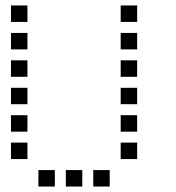

<svg xmlns="http://www.w3.org/2000/svg" viewBox="-20 -700 640 700"><path d="M21 -680Q20 -680 20 -680Q20 -680 20 -679V-621Q20 -620 20 -620Q20 -620 21 -620H79Q80 -620 80 -620Q80 -620 80 -621V-679Q80 -680 80 -680Q80 -680 79 -680ZM421 -680Q420 -680 420 -680Q420 -680 420 -679V-621Q420 -620 420 -620Q420 -620 421 -620H479Q480 -620 480 -620Q480 -620 480 -621V-679Q480 -680 480 -680Q480 -680 479 -680ZM21 -580Q20 -580 20 -580Q20 -580 20 -579V-521Q20 -520 20 -520Q20 -520 21 -520H79Q80 -520 80 -520Q80 -520 80 -521V-579Q80 -580 80 -580Q80 -580 79 -580ZM421 -580Q420 -580 420 -580Q420 -580 420 -579V-521Q420 -520 420 -520Q420 -520 421 -520H479Q480 -520 480 -520Q480 -520 480 -521V-579Q480 -580 480 -580Q480 -580 479 -580ZM21 -480Q20 -480 20 -480Q20 -480 20 -479V-421Q20 -420 20 -420Q20 -420 21 -420H79Q80 -420 80 -420Q80 -420 80 -421V-479Q80 -480 80 -480Q80 -480 79 -480ZM421 -480Q420 -480 420 -480Q420 -480 420 -479V-421Q420 -420 420 -420Q420 -420 421 -420H479Q480 -420 480 -420Q480 -420 480 -421V-479Q480 -480 480 -480Q480 -480 479 -480ZM21 -380Q20 -380 20 -380Q20 -380 20 -379V-321Q20 -320 20 -320Q20 -320 21 -320H79Q80 -320 80 -320Q80 -320 80 -321V-379Q80 -380 80 -380Q80 -380 79 -380ZM421 -380Q420 -380 420 -380Q420 -380 420 -379V-321Q420 -320 420 -320Q420 -320 421 -320H479Q480 -320 480 -320Q480 -320 480 -321V-379Q480 -380 480 -380Q480 -380 479 -380ZM21 -280Q20 -280 20 -280Q20 -280 20 -279V-221Q20 -220 20 -220Q20 -220 21 -220H79Q80 -220 80 -220Q80 -220 80 -221V-279Q80 -280 80 -280Q80 -280 79 -280ZM421 -280Q420 -280 420 -280Q420 -280 420 -279V-221Q420 -220 420 -220Q420 -220 421 -220H479Q480 -220 480 -220Q480 -220 480 -221V-279Q480 -280 480 -280Q480 -280 479 -280ZM21 -180Q20 -180 20 -180Q20 -180 20 -179V-121Q20 -120 20 -120Q20 -120 21 -120H79Q80 -120 80 -120Q80 -120 80 -121V-179Q80 -180 80 -180Q80 -180 79 -180ZM421 -180Q420 -180 420 -180Q420 -180 420 -179V-121Q420 -120 420 -120Q420 -120 421 -120H479Q480 -120 480 -120Q480 -120 480 -121V-179Q480 -180 480 -180Q480 -180 479 -180ZM121 -80Q120 -80 120 -80Q120 -80 120 -79V-21Q120 -20 120 -20Q120 -20 121 -20H179Q180 -20 180 -20Q180 -20 180 -21V-79Q180 -80 180 -80Q180 -80 179 -80ZM221 -80Q220 -80 220 -80Q220 -80 220 -79V-21Q220 -20 220 -20Q220 -20 221 -20H279Q280 -20 280 -20Q280 -20 280 -21V-79Q280 -80 280 -80Q280 -80 279 -80ZM321 -80Q320 -80 320 -80Q320 -80 320 -79V-21Q320 -20 320 -20Q320 -20 321 -20H379Q380 -20 380 -20Q380 -20 380 -21V-79Q380 -80 380 -80Q380 -80 379 -80Z"/></svg>

Font: Doto Medium
Style: Regular
Weight: 500
Monospace: yes
Version: Version 1.000